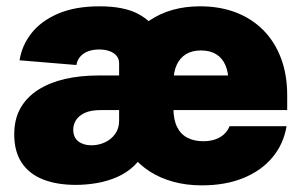

<svg xmlns="http://www.w3.org/2000/svg" viewBox="-20 -568 943 599"><path d="M216.3 8.8Q157.2 8.8 114 -8.3Q70.8 -25.4 47.6 -60.5Q24.4 -95.7 24.4 -148.9Q24.4 -196.3 43.9 -230.7Q63.5 -265.1 99.1 -287.8Q134.8 -310.5 182.4 -321.5Q230 -332.5 286.6 -332.5H733.4L692.9 -310.5Q692.9 -342.8 683.1 -365Q673.3 -387.2 654.3 -398.9Q635.3 -410.6 606.9 -410.6Q579.1 -410.6 560.1 -398.9Q541 -387.2 531 -365Q521 -342.8 521 -310.5V-231Q521 -194.8 532.5 -171.9Q543.9 -148.9 564.9 -138.2Q585.9 -127.4 613.8 -127.4Q634.3 -127.4 650.6 -132.8Q667 -138.2 678.7 -148.9Q690.4 -159.7 696.3 -174.3H874Q864.7 -118.7 830.1 -77.1Q795.4 -35.6 739.5 -12.7Q683.6 10.3 609.4 10.3Q561.5 10.3 520.5 -1Q479.5 -12.2 447 -33.2Q414.6 -54.2 391.6 -83.5V-453.1Q415.5 -483.4 447.3 -504.6Q479 -525.9 518.3 -537.1Q557.6 -548.3 604.5 -548.3Q666 -548.3 716.1 -529.1Q766.1 -509.8 801.8 -473.6Q837.4 -437.5 856.7 -386.2Q876 -335 876 -271V-224.6H295.4Q263.2 -224.6 244.1 -215.6Q225.1 -206.5 216.8 -192.6Q208.5 -178.7 208.5 -164.1Q208.5 -139.2 224.4 -127Q240.2 -114.7 265.1 -114.7Q287.6 -114.7 307.1 -123.8Q326.7 -132.8 339.1 -149.9Q351.6 -167 351.6 -191.4V-370.6Q351.6 -384.3 343.8 -393.8Q335.9 -403.3 322 -408.4Q308.1 -413.6 289.1 -413.6Q270.5 -413.6 255.6 -408.2Q240.7 -402.8 231 -392.1Q221.2 -381.3 218.3 -365.2L41 -379.9Q48.3 -426.3 78.1 -464.4Q107.9 -502.4 161.1 -525.4Q214.4 -548.3 291 -548.3Q366.2 -548.3 410.9 -524.7Q455.6 -501 475.3 -460.7Q495.1 -420.4 495.1 -369.1V-102.1H433.1Q420.4 -71.3 397.7 -50Q375 -28.8 345.7 -15.9Q316.4 -2.9 283.4 2.9Q250.5 8.8 216.3 8.8Z"/></svg>

Font: Inter 17pt Black
Style: Regular
Weight: 900
Version: Version 4.001;git-66647c0bb